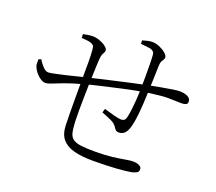

<svg xmlns="http://www.w3.org/2000/svg" viewBox="-126 -930 1252 1111"><g transform="rotate(20 500.0 -374.0)"><path d="M545 8Q475 8 427.5 -4.5Q380 -17 354.5 -47Q329 -77 327 -131Q326 -162 325.5 -207Q325 -252 325 -304Q325 -356 325 -407Q326 -469 325.5 -519Q325 -569 323 -590Q322 -612 316.5 -619Q311 -626 299 -630Q288 -634 271.5 -635.5Q255 -637 241 -638L240 -661Q254 -664 268.5 -666.5Q283 -669 303 -669Q314 -669 330 -664.5Q346 -660 361 -652.5Q376 -645 386 -635.5Q396 -626 396 -617Q396 -609 392.5 -603Q389 -597 384.5 -587Q380 -577 379 -557Q377 -536 376 -499.5Q375 -463 373 -419Q372 -373 371 -325Q370 -277 370 -236Q370 -195 371 -169Q373 -127 379 -102.5Q385 -78 402.5 -66Q420 -54 452.5 -50Q485 -46 537 -46Q599 -46 643.5 -51.5Q688 -57 718 -62.5Q748 -68 765 -68Q781 -68 793 -64.5Q805 -61 812 -54.5Q819 -48 819 -39Q819 -25 810.5 -19Q802 -13 781 -7Q752 -1 688 3.5Q624 8 545 8ZM131 -321Q111 -321 87 -342.5Q63 -364 52 -391Q48 -399 48 -411Q48 -423 48 -436L63 -442Q74 -423 92 -403.5Q110 -384 127 -384Q137 -384 165 -390Q193 -396 228.5 -404Q264 -412 297.5 -421Q331 -430 351 -434Q368 -438 405.5 -447Q443 -456 492 -467Q541 -478 591 -489.5Q641 -501 681 -509Q726 -518 766 -525.5Q806 -533 836.5 -537.5Q867 -542 880 -542Q900 -542 915.5 -537.5Q931 -533 940 -524.5Q949 -516 949 -502Q949 -489 939 -484.5Q929 -480 911 -480Q892 -480 872 -481Q852 -482 827.5 -482Q803 -482 770 -478Q726 -474 667 -463.5Q608 -453 547 -439Q486 -425 433.5 -413Q381 -401 350 -392Q276 -372 233.5 -356Q191 -340 168.5 -330.5Q146 -321 131 -321ZM629 -197Q620 -197 614 -200Q608 -203 600 -215Q588 -237 559 -250Q530 -263 501 -274L508 -298Q540 -288 571 -280Q602 -272 616 -272Q626 -272 633.5 -276.5Q641 -281 645 -295Q650 -313 654 -345.5Q658 -378 660.5 -414.5Q663 -451 663 -482Q664 -514 664 -553.5Q664 -593 663.5 -630Q663 -667 661 -689Q660 -709 635 -716Q625 -718 609.5 -719.5Q594 -721 575 -723L574 -744Q591 -749 605.5 -752.5Q620 -756 634 -756Q656 -756 679 -746Q702 -736 718 -722Q734 -708 734 -696Q734 -688 729.5 -682Q725 -676 720.5 -667.5Q716 -659 715 -640Q714 -612 713 -572.5Q712 -533 710 -487Q709 -449 706.5 -407.5Q704 -366 700 -329Q696 -292 690 -268Q683 -234 668.5 -215.5Q654 -197 629 -197Z"/></g></svg>

Font: Noto Serif SC ExtraLight Light
Style: Regular
Weight: 300
Version: Version 2.002-H1;hotconv 1.1.0;makeotfexe 2.6.0